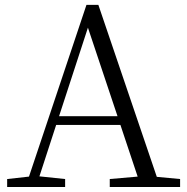

<svg xmlns="http://www.w3.org/2000/svg" viewBox="-20 -753 752 773"><path d="M217.8 -285.2H453.1L334 -641.6ZM611.3 -41 705.1 -32.2V0H421.9V-32.2L534.2 -42L464.8 -250H206.1L138.7 -43L242.2 -32.2V0H8.8V-32.2L96.7 -42L328.1 -733.4H376Z"/></svg>

Font: GenYoMin JP Light
Style: Regular
Weight: 300
Version: Version 1.001;PS 1;hotconv 16.6.51;makeotf.lib2.5.65220 DEVE